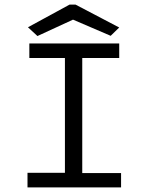

<svg xmlns="http://www.w3.org/2000/svg" viewBox="-20 -811 665 831"><path d="M99 0V-63H261V-560H107V-623H496V-560H336V-62H504V0ZM142 -655 101 -693 281 -791H307L496 -692L459 -656L296 -726Z"/></svg>

Font: Inconsolata Expanded Thin
Style: Regular
Weight: 100
Width: 7
Monospace: yes
Designer: Raph Levien, Cyreal, Brenton Simpson
Foundry: Raph Levien, Cyreal, Google
Version: Version 3.100; ttfautohint (v1.8.4.7-5d5b)